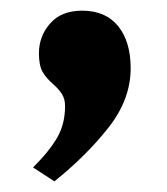

<svg xmlns="http://www.w3.org/2000/svg" viewBox="-20 -182 313 360"><path d="M42 132Q73 101 87.5 75.5Q102 50 102 17Q102 4 96.5 -5Q91 -14 81 -23Q67 -35 60 -47Q53 -59 53 -82Q53 -114 74 -138Q95 -162 134 -162Q178 -162 201.5 -133Q225 -104 225 -54Q225 4 184 56.5Q143 109 82 158Z"/></svg>

Font: Taviraj
Style: Bold
Weight: 700
Designer: Katatrad Team
Foundry: CadsonDemak
Version: Version 1.001